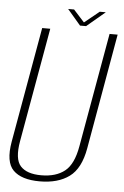

<svg xmlns="http://www.w3.org/2000/svg" viewBox="-55 -808 552 853"><g transform="rotate(5 221.5 -382.0)"><path d="M154.5 5Q73 5 36.2 -31.8Q-0.5 -68.5 15.5 -160L106.5 -674.5H142.5L52.5 -166Q38 -85 66.2 -53.8Q94.5 -22.5 159 -22.5Q224.5 -22.5 263.8 -53.8Q303 -85 317 -166L407 -674.5H443L352.5 -160Q336.5 -68.5 286.2 -31.8Q236 5 154.5 5ZM273 -700 214 -769H240.5L289 -715.5L355 -769H382L300 -700Z"/></g></svg>

Font: Anybody ExtraLight
Style: Italic
Weight: 200
Italic angle: -10°
Designer: Tyler Finck
Foundry: Etcetera Type Company
Version: Version 1.010; ttfautohint (v1.8.3) -l 8 -r 50 -G 200 -x 14 